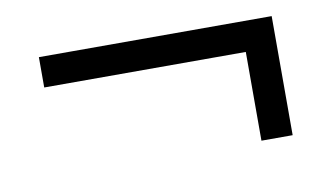

<svg xmlns="http://www.w3.org/2000/svg" viewBox="-41 -519 743 424"><g transform="rotate(-10 330.0 -307.5)"><path d="M516 -174V-373H64V-441H586V-174Z"/></g></svg>

Font: Archivo SemiExpanded Light
Style: Regular
Weight: 300
Width: 6
Designer: Hector Gatti
Foundry: Omnibus-Type
Version: Version 2.001